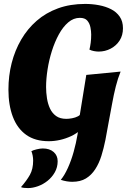

<svg xmlns="http://www.w3.org/2000/svg" viewBox="-20 -700 655 979"><path d="M229 20Q159 20 113.5 -12.5Q68 -45 45.5 -104.5Q23 -164 23 -243Q23 -314 39.5 -378.5Q56 -443 88 -498Q120 -553 167 -594Q214 -635 276 -657.5Q338 -680 414 -680Q450 -680 484.5 -673.5Q519 -667 546.5 -653Q574 -639 590.5 -615Q607 -591 607 -556Q607 -520 590 -493.5Q573 -467 544.5 -452Q516 -437 483 -437Q472 -437 459 -439.5Q446 -442 436 -447Q440 -463 442.5 -482Q445 -501 445 -524Q445 -541 441 -561Q437 -581 425 -595Q413 -609 387 -609Q355 -609 328 -586Q301 -563 280 -524.5Q259 -486 244.5 -440Q230 -394 222.5 -346Q215 -298 215 -256Q215 -228 219.5 -199Q224 -170 235 -146.5Q246 -123 266 -108.5Q286 -94 318 -94Q331 -94 347.5 -97Q364 -100 377.5 -107Q391 -114 394 -126L393 -40Q371 -19 343 -6Q315 7 286 13.5Q257 20 229 20ZM348 227Q335 227 320 224.5Q305 222 290 217Q309 194 326 156.5Q343 119 355.5 74.5Q368 30 375.5 -15Q383 -60 384 -96L420 -318L595 -335Q581 -301 570.5 -259.5Q560 -218 551.5 -170.5Q543 -123 533 -71Q526 -29 517.5 13.5Q509 56 497 94.5Q485 133 465.5 163Q446 193 418 210Q390 227 348 227ZM123 259Q114 259 103 258Q92 257 87 254Q116 221 132.5 191.5Q149 162 149 119Q149 106 146.5 93Q144 80 140 71Q148 66 166.5 61.5Q185 57 198 57Q233 57 253.5 75Q274 93 274 122Q274 153 259.5 178.5Q245 204 222.5 222Q200 240 173.5 249.5Q147 259 123 259Z"/></svg>

Font: Sansita Swashed Light
Style: Bold
Weight: 700
Version: Version 1.003